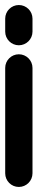

<svg xmlns="http://www.w3.org/2000/svg" viewBox="-28 -737 204 757"><path d="M100.1 -612.3V-663.4C100.1 -693.1 76 -717.2 46.3 -717.2C16.6 -717.2 -7.5 -693.1 -7.5 -663.4V-612.3C-7.5 -582.7 16.6 -558.5 46.3 -558.5C75.9 -558.5 100.1 -582.7 100.1 -612.3ZM100.1 -53.7V-469.2C100.1 -498.9 76 -523 46.3 -523C16.6 -523 -7.5 -498.9 -7.5 -469.2V-53.7C-7.5 -24 16.6 0.1 46.3 0.1C75.9 0.1 100.1 -24 100.1 -53.7Z"/></svg>

Font: Cactron
Style: Bold
Weight: 900
Version: Version 1.0